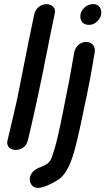

<svg xmlns="http://www.w3.org/2000/svg" viewBox="-20 -736 517 942"><path d="M117 -48Q138 -136 160.5 -239.5Q183 -343 208 -470Q233 -597 248 -666Q254 -690 241.5 -702.5Q229 -715 209.5 -715.5Q190 -716 172 -703.5Q154 -691 148 -666Q135 -606 120.5 -533.5Q106 -461 91.5 -387.5Q77 -314 65 -254Q50 -185 18 -52Q11 -28 22.5 -15Q34 -2 53.5 -0.5Q73 1 91.5 -10.5Q110 -22 117 -48ZM166 186Q184 186 213.5 173.5Q243 161 267 145Q313 114 342 14Q358 -38 387 -178L391 -198Q422 -338 445 -482Q448 -502 436 -516Q424 -530 403 -530Q380 -530 364 -515Q348 -500 344 -478Q323 -352 296 -222L287 -177Q263 -56 248 -7Q240 20 234.5 35Q229 50 221 59Q215 66 204.5 72Q194 78 182 83Q171 86 161 92Q144 101 135 115Q126 129 126 143Q126 161 137 173.5Q148 186 166 186ZM417 -614Q441 -614 459 -633Q477 -652 477 -675Q477 -693 466 -704.5Q455 -716 437 -716Q412 -716 393 -697.5Q374 -679 374 -655Q374 -637 385 -625.5Q396 -614 417 -614Z"/></svg>

Font: Balsamiq Sans
Style: Italic
Weight: 400
Italic angle: -12°
Designer: Michael Angeles
Foundry: Balsamiq SRL
Version: Version 1.020; ttfautohint (v1.8.4.7-5d5b);gftools[0.9.26]